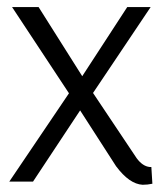

<svg xmlns="http://www.w3.org/2000/svg" viewBox="-20 -508 454 537"><path d="M403.3 -41H398.4Q378.9 -43 362.3 -65.4L240.2 -248L401.4 -488.3H335.9L210 -294.9L87.9 -488.3H13.7L172.9 -247.1L5.9 0H72.3L204.1 -199.2L304.7 -43Q341.8 6.8 378.9 8.8Q392.6 8.8 406.2 5.9Z"/></svg>

Font: Yaldevi Colombo
Style: Regular
Weight: 400
Designer: Sol Matas, Denzil Rajitha, Kosala Senevirathne and Pathum Egodawatta
Foundry: Mooniak
Version: Version 1.020 ; ttfautohint (v1.6)